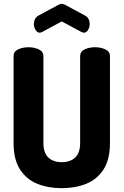

<svg xmlns="http://www.w3.org/2000/svg" viewBox="-20 -978 646 1004"><path d="M303 6Q232 6 175 -17Q118 -40 84.5 -92Q51 -144 51 -230V-684Q51 -709 75 -720Q99 -731 129 -731Q158 -731 182.5 -720Q207 -709 207 -684V-230Q207 -179 232.5 -154.5Q258 -130 303 -130Q348 -130 373.5 -154.5Q399 -179 399 -230V-684Q399 -709 423 -720Q447 -731 477 -731Q506 -731 530.5 -720Q555 -709 555 -684V-230Q555 -144 521.5 -92Q488 -40 431 -17Q374 6 303 6ZM188 -807Q175 -807 166 -821.5Q157 -836 157 -853Q157 -866 163 -878Q169 -890 182 -897L286 -953Q296 -958 303 -958Q310 -958 320 -953L424 -897Q438 -890 443.5 -878Q449 -866 449 -853Q449 -836 440.5 -821.5Q432 -807 418 -807Q416 -807 413 -808Q410 -809 407 -810L303 -866L199 -810Q196 -809 193 -808Q190 -807 188 -807Z"/></svg>

Font: Dosis ExtraLight ExtraBold
Style: Regular
Weight: 800
Version: Version 3.001; ttfautohint (v1.8.2)